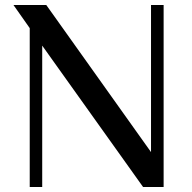

<svg xmlns="http://www.w3.org/2000/svg" viewBox="-20 -746 765 766"><path d="M632.8 0H550.8L148.4 -564V0H98.6V-633.8L33.7 -726.1H164.6L582.5 -139.2V-726.1H632.8Z"/></svg>

Font: Federo
Style: Regular
Weight: 400
Designer: Olexa M. Volochay | Cyreal.org
Foundry: Olexa M. Volochay | Cyreal.org
Version: Version 1.000